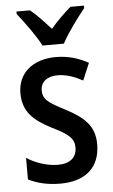

<svg xmlns="http://www.w3.org/2000/svg" viewBox="-55 -803 499 850"><g transform="rotate(-5 195.0 -378.0)"><path d="M153 -606H248C271 -651 319 -715 351 -755V-766H291C258 -737 234 -714 201 -676C170 -710 139 -744 111 -766H51V-755C85 -712 131 -649 153 -606ZM356 -150C356 -234 307 -273 230 -314C155 -352 132 -369 132 -408C132 -445 160 -469 208 -469C246 -469 284 -455 319 -436L351 -512C307 -536 261 -550 207 -550C105 -550 37 -494 37 -404C37 -320 85 -280 162 -240C237 -204 259 -182 259 -144C259 -100 230 -74 175 -74C126 -74 73 -93 37 -117V-21C75 -2 121 10 179 10C291 10 356 -47 356 -150Z"/></g></svg>

Font: Noto Sans Lao Looped Condensed Medium
Style: Regular
Weight: 500
Width: 3
Designer: Mark Frömberg, Ben Mitchell
Foundry: The Fontpad Ltd
Version: Version 1.002